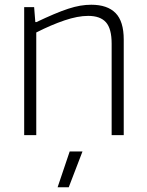

<svg xmlns="http://www.w3.org/2000/svg" viewBox="-20 -570 620 810"><path d="M274 69H328L270 220H223ZM82 -540H124L129 -477H134Q174 -496 207 -510Q240 -524 267.5 -533Q295 -542 318.5 -546Q342 -550 365 -550Q433 -550 467.5 -515Q502 -480 502 -403V0H451V-386Q451 -449 427 -476Q403 -503 352 -503Q308 -503 252 -484Q196 -465 133 -433V0H82Z"/></svg>

Font: Encode Sans Normal
Style: ExtraLight
Weight: 200
Designer: Pablo Impallari, Andres Torresi
Foundry: Pablo Impallari, Andres Torresi
Version: Version 1.000; ttfautohint (v1.00) -l 8 -r 50 -G 200 -x 14 -